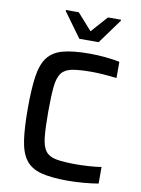

<svg xmlns="http://www.w3.org/2000/svg" viewBox="-98 -974 770 1048"><g transform="rotate(10 286.5 -450.0)"><path d="M351 8Q259 8 203 -7Q147 -22 118 -60.5Q89 -99 79 -168Q69 -237 69 -344Q69 -451 79 -520Q89 -589 118 -627.5Q147 -666 203 -681Q259 -696 351 -696Q393 -696 439.5 -691.5Q486 -687 517 -680V-590Q480 -595 442.5 -597.5Q405 -600 380 -600Q311 -600 271 -592.5Q231 -585 212 -560.5Q193 -536 187.5 -484.5Q182 -433 182 -344Q182 -255 187.5 -203.5Q193 -152 212 -127.5Q231 -103 271 -95.5Q311 -88 380 -88Q413 -88 452.5 -90.5Q492 -93 521 -98V-6Q487 0 439.5 4Q392 8 351 8ZM280 -766 181 -902V-908H252L333 -817L414 -908H486V-902L387 -766Z"/></g></svg>

Font: Saira Medium
Style: Regular
Weight: 500
Designer: Hector Gatti with collaboration of the Omnibus-Type team
Foundry: Omnibus-Type
Version: Version 1.100; ttfautohint (v1.8.3)